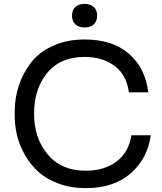

<svg xmlns="http://www.w3.org/2000/svg" viewBox="-20 -954 835 992"><path d="M465 -828.5Q448 -812 417 -812Q386 -812 369 -828.5Q352 -845 352 -873Q352 -901 369 -917.5Q386 -934 417 -934Q448 -934 465 -917.5Q482 -901 482 -873Q482 -845 465 -828.5ZM423 18Q346 18 282.5 -5.5Q219 -29 178 -66.5Q137 -104 108.5 -154Q80 -204 68 -254.5Q56 -305 56 -356V-378Q56 -447 77 -511Q98 -575 139.5 -629.5Q181 -684 253 -717Q325 -750 417 -750Q561 -750 646 -676.5Q731 -603 746 -477H646Q634 -567 572 -613.5Q510 -660 417 -660Q292 -660 224 -577.5Q156 -495 156 -366Q156 -241 226 -156.5Q296 -72 423 -72Q519 -72 582 -119.5Q645 -167 659 -255H759Q743 -136 656 -59Q569 18 423 18Z"/></svg>

Font: Sora
Style: Regular
Weight: 400
Designer: Jonathan Barnbrook, Julián Moncada
Foundry: Barnbrook Fonts
Version: Version 2.000